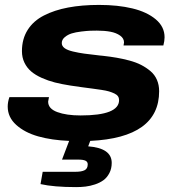

<svg xmlns="http://www.w3.org/2000/svg" viewBox="-20 -559 724 777"><path d="M288.1 198.2Q197.3 198.2 144 186L152.8 136.2H286.1Q309.6 136.2 322.3 129.9Q335 123.5 335 106Q335 95.7 325.9 91.3Q316.9 86.9 296.9 86.9H231L259.8 11.2Q189 8.3 134.5 -7.1Q80.1 -22.5 45.7 -53.5Q11.2 -84.5 11.2 -127.9Q11.2 -146 18.1 -166H178.2Q174.8 -148.9 174.8 -147.9Q174.8 -119.1 211.7 -105.5Q248.5 -91.8 306.2 -91.8Q461.9 -91.8 461.9 -153.8Q461.9 -162.6 457.5 -169.2Q453.1 -175.8 442.9 -180.7Q432.6 -185.5 421.1 -189Q409.7 -192.4 390.4 -195.3Q371.1 -198.2 354.5 -200.4Q337.9 -202.6 311.3 -206.1Q284.7 -209.5 264.2 -212.9Q229.5 -218.3 201.9 -225.3Q174.3 -232.4 148.7 -243.9Q123 -255.4 106 -270Q88.9 -284.7 78.9 -305.4Q68.8 -326.2 68.8 -352.1Q68.8 -401.4 92 -438Q115.2 -474.6 157.7 -496.3Q200.2 -518.1 255.9 -528.6Q311.5 -539.1 380.9 -539.1Q457 -539.1 515.9 -524.9Q574.7 -510.7 610.4 -480.7Q646 -450.7 646 -408.2Q646 -393.6 641.1 -375H480Q481.9 -384.8 481.9 -387.2Q481.9 -403.8 466.1 -415Q450.2 -426.3 426.5 -430.7Q402.8 -435.1 372.1 -435.1Q357.4 -435.1 344.5 -434.6Q331.5 -434.1 308.8 -431.4Q286.1 -428.7 270.3 -423.8Q254.4 -418.9 242.2 -408.7Q230 -398.4 230 -384.8Q230 -372.6 241.2 -364.3Q252.4 -356 275.1 -350.6Q297.9 -345.2 321 -342Q344.2 -338.9 378.9 -335Q383.3 -334.5 385.5 -334.2Q387.7 -334 391.4 -333.7Q395 -333.5 397.9 -333Q428.2 -329.6 452.1 -325.4Q476.1 -321.3 503.7 -314Q531.2 -306.6 551.5 -296.1Q571.8 -285.6 588.9 -271.2Q606 -256.8 615 -236.1Q624 -215.3 624 -189.9Q624 -2 345.2 11.2L336.9 33.2Q432.1 40.5 432.1 100.1Q432.1 123.5 422.6 141.6Q413.1 159.7 398.7 170.2Q384.3 180.7 364.5 187.3Q344.7 193.8 326.4 196Q308.1 198.2 288.1 198.2Z"/></svg>

Font: Archivo Expanded
Style: Bold Italic
Weight: 700
Width: 7
Italic angle: -10°
Designer: Hector Gatti
Foundry: Omnibus-Type
Version: Version 2.001